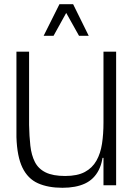

<svg xmlns="http://www.w3.org/2000/svg" viewBox="-20 -879 640 911"><path d="M276 12Q208 12 160 -9.5Q112 -31 86.5 -83.5Q61 -136 58 -228V-634H118V-286Q119 -233 124 -188Q129 -143 145.5 -110.5Q162 -78 196.5 -61Q231 -44 289 -44Q347 -44 382.5 -63Q418 -82 437.5 -116.5Q457 -151 464 -197Q471 -243 471 -297V-189Q471 -116 448.5 -72Q426 -28 383 -8Q340 12 276 12ZM458 -130 468 -195 503 -170V-130ZM471 0V-189V-634H531V0ZM355 -709 271 -859H327L401 -709ZM187 -709 262 -859H317L234 -709Z"/></svg>

Font: Matangi Light
Style: Regular
Weight: 400
Version: Version 3.002